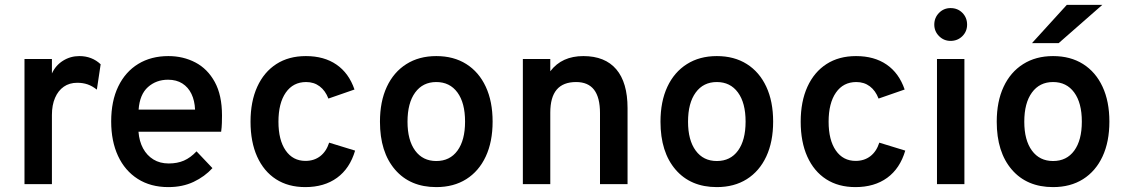

<svg xmlns="http://www.w3.org/2000/svg" viewBox="-20 -752 4602 784"><path d="M80 0V-511H192V-452Q207 -485 237.2 -504Q267.5 -523 304 -523Q355.5 -523 391 -489.5L375.5 -386Q356.5 -401 337.5 -407.5Q318.5 -414 295.5 -414Q263.5 -414 240.5 -398Q217.5 -382 204.8 -352.5Q192 -323 192 -282.5V0Z M667.5 12Q595 12 542.5 -21.5Q490 -55 462 -115.2Q434 -175.5 434 -256Q434 -339.5 463 -399.2Q492 -459 544.5 -491Q597 -523 667.5 -523Q728 -523 777.8 -497Q827.5 -471 857 -417.2Q886.5 -363.5 886.5 -280.5Q886.5 -267.5 886 -249.8Q885.5 -232 883 -214H545.5Q548.5 -175 564.2 -146Q580 -117 606.5 -100.8Q633 -84.5 669 -84.5Q704 -84.5 731 -96.2Q758 -108 782.5 -134L847.5 -65.5Q816 -31 770.8 -9.5Q725.5 12 667.5 12ZM546 -304.5H776.5Q775 -341 761.8 -368.5Q748.5 -396 724.5 -411.2Q700.5 -426.5 666 -426.5Q618 -426.5 584.2 -396.5Q550.5 -366.5 546 -304.5Z M1226.5 12Q1157 12 1107 -20.2Q1057 -52.5 1030 -112.5Q1003 -172.5 1003 -255Q1003 -337.5 1030.5 -397.8Q1058 -458 1108.5 -490.5Q1159 -523 1229 -523Q1303.5 -523 1354 -488.2Q1404.5 -453.5 1427.5 -386.5L1321 -349.5Q1308.5 -382 1285.2 -399.5Q1262 -417 1230 -417Q1177 -417 1147 -374Q1117 -331 1117 -255Q1117 -180 1146.5 -137.5Q1176 -95 1227.5 -95Q1262.5 -95 1287.5 -114.2Q1312.5 -133.5 1324 -169.5L1430 -137Q1408.5 -64 1356.2 -26Q1304 12 1226.5 12Z M1761.5 12Q1654.5 12 1593 -59.5Q1531.5 -131 1531.5 -255Q1531.5 -337.5 1559.5 -397.5Q1587.5 -457.5 1639.2 -490.2Q1691 -523 1761.5 -523Q1832.5 -523 1884 -490.5Q1935.5 -458 1963.5 -398Q1991.5 -338 1991.5 -255.5Q1991.5 -173 1963.5 -113Q1935.5 -53 1884 -20.5Q1832.5 12 1761.5 12ZM1761.5 -94.5Q1817 -94.5 1848 -137Q1879 -179.5 1879 -255.5Q1879 -332 1847.8 -374.5Q1816.5 -417 1761.5 -417Q1706.5 -417 1675.2 -374.2Q1644 -331.5 1644 -255Q1644 -179.5 1675.2 -137Q1706.5 -94.5 1761.5 -94.5Z M2115 0V-511H2227V-461Q2251 -492.5 2284.8 -507.8Q2318.5 -523 2362 -523Q2450.5 -523 2496.5 -469Q2542.5 -415 2542.5 -310.5V0H2430V-290Q2430 -354 2405.8 -385.5Q2381.5 -417 2332.5 -417Q2279.5 -417 2253.2 -386Q2227 -355 2227 -292V0Z M2907 12Q2800 12 2738.5 -59.5Q2677 -131 2677 -255Q2677 -337.5 2705 -397.5Q2733 -457.5 2784.8 -490.2Q2836.5 -523 2907 -523Q2978 -523 3029.5 -490.5Q3081 -458 3109 -398Q3137 -338 3137 -255.5Q3137 -173 3109 -113Q3081 -53 3029.5 -20.5Q2978 12 2907 12ZM2907 -94.5Q2962.5 -94.5 2993.5 -137Q3024.5 -179.5 3024.5 -255.5Q3024.5 -332 2993.2 -374.5Q2962 -417 2907 -417Q2852 -417 2820.8 -374.2Q2789.5 -331.5 2789.5 -255Q2789.5 -179.5 2820.8 -137Q2852 -94.5 2907 -94.5Z M3473 12Q3403.5 12 3353.5 -20.2Q3303.5 -52.5 3276.5 -112.5Q3249.5 -172.5 3249.5 -255Q3249.5 -337.5 3277 -397.8Q3304.5 -458 3355 -490.5Q3405.5 -523 3475.5 -523Q3550 -523 3600.5 -488.2Q3651 -453.5 3674 -386.5L3567.5 -349.5Q3555 -382 3531.8 -399.5Q3508.5 -417 3476.5 -417Q3423.5 -417 3393.5 -374Q3363.5 -331 3363.5 -255Q3363.5 -180 3393 -137.5Q3422.5 -95 3474 -95Q3509 -95 3534 -114.2Q3559 -133.5 3570.5 -169.5L3676.5 -137Q3655 -64 3602.8 -26Q3550.5 12 3473 12Z M3806 0V-511H3918V0ZM3861.5 -585Q3834 -585 3814.5 -604.5Q3795 -624 3795 -651.5Q3795 -679.5 3814.2 -699.2Q3833.5 -719 3861.5 -719Q3890.5 -719 3909.8 -699.5Q3929 -680 3929 -651.5Q3929 -623.5 3909.5 -604.2Q3890 -585 3861.5 -585Z M4280 12Q4173 12 4111.5 -59.5Q4050 -131 4050 -255Q4050 -337.5 4078 -397.5Q4106 -457.5 4157.8 -490.2Q4209.5 -523 4280 -523Q4351 -523 4402.5 -490.5Q4454 -458 4482 -398Q4510 -338 4510 -255.5Q4510 -173 4482 -113Q4454 -53 4402.5 -20.5Q4351 12 4280 12ZM4280 -94.5Q4335.5 -94.5 4366.5 -137Q4397.5 -179.5 4397.5 -255.5Q4397.5 -332 4366.2 -374.5Q4335 -417 4280 -417Q4225 -417 4193.8 -374.2Q4162.5 -331.5 4162.5 -255Q4162.5 -179.5 4193.8 -137Q4225 -94.5 4280 -94.5ZM4194 -576 4336 -732H4481L4303 -576Z"/></svg>

Font: Overpass SemiBold
Style: Regular
Weight: 600
Designer: Delve Withrington, Dave Bailey, Thomas Jockin
Foundry: Delve Fonts LLC
Version: Version 4.000